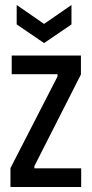

<svg xmlns="http://www.w3.org/2000/svg" viewBox="-20 -751 368 771"><path d="M22 0V-76L211 -444V-453H27V-528H305V-452L118 -84V-75H306V0ZM47 -731 157 -655 267 -731V-653L157 -578L47 -653Z"/></svg>

Font: Bricolage Grotesque 36pt Condensed
Style: Regular
Weight: 400
Width: 3
Designer: Mathieu Triay
Foundry: Atelier Triay
Version: Version 1.001;gftools[0.9.33.dev8+g029e19f]